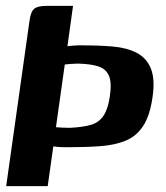

<svg xmlns="http://www.w3.org/2000/svg" viewBox="-20 -525 564 652"><path d="M1 107 80 -453Q84 -485 96 -495Q108 -505 137 -505H228L209 -368Q217 -369 226.5 -370Q236 -371 245 -371Q254 -371 259 -371Q316 -371 363 -367Q410 -363 443.5 -346Q477 -329 492 -293Q507 -257 498 -195Q489 -132 466 -97Q443 -62 406 -47Q369 -32 319 -28.5Q269 -25 207 -25Q200 -25 186 -25.5Q172 -26 161 -28L142 107ZM353 -198Q360 -244 350 -267.5Q340 -291 314 -299.5Q288 -308 245 -309Q234 -309 221 -308Q208 -307 200 -306L170 -93Q181 -92 193 -91.5Q205 -91 218 -91Q261 -93 288.5 -101Q316 -109 331.5 -132Q347 -155 353 -198Z"/></svg>

Font: Genos Thin
Style: Bold Italic
Weight: 700
Italic angle: -8°
Version: Version 1.010